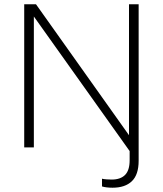

<svg xmlns="http://www.w3.org/2000/svg" viewBox="-20 -688 760 896"><path d="M505 188Q492 188 478.5 186.5Q465 185 456 182V146Q464 148 477 149Q490 150 501 150Q542 150 563.5 128.5Q585 107 585 60V17L138 -611V0H93V-668H148L582 -57V-668H627V62Q627 127 595.5 157.5Q564 188 505 188Z"/></svg>

Font: Gantari ExtraLight
Style: Regular
Weight: 250
Designer: Anugrah Pasau
Foundry: Lafontype
Version: Version 1.000